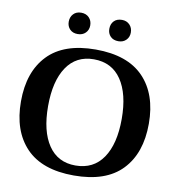

<svg xmlns="http://www.w3.org/2000/svg" viewBox="-96 -985 989 1081"><g transform="rotate(10 398.5 -445.0)"><path d="M220 -838Q220 -865 236.5 -882.5Q253 -900 281 -900Q309 -900 326 -882.5Q343 -865 343 -838Q343 -812 326 -795Q309 -778 281 -778Q253 -778 236.5 -795Q220 -812 220 -838ZM452 -838Q452 -866 468.5 -883Q485 -900 514 -900Q541 -900 558 -882.5Q575 -865 575 -838Q575 -812 558 -795Q541 -778 514 -778Q485 -778 468.5 -795Q452 -812 452 -838ZM33 -350Q33 -519 124.5 -614.5Q216 -710 398 -710Q580 -710 672 -614.5Q764 -519 764 -350Q764 -181 672.5 -85.5Q581 10 398 10Q216 10 124.5 -85.5Q33 -181 33 -350ZM609 -350Q609 -493 554.5 -573.5Q500 -654 397 -654Q296 -654 242 -573.5Q188 -493 188 -350Q188 -207 242 -127Q296 -47 397 -47Q500 -47 554.5 -127Q609 -207 609 -350Z"/></g></svg>

Font: Taviraj DemiBold
Style: Regular
Weight: 600
Designer: Katatrad Team
Foundry: CadsonDemak
Version: Version 1.030